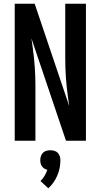

<svg xmlns="http://www.w3.org/2000/svg" viewBox="-20 -755 540 1030"><path d="M59 0V-735H166L351 -187Q351 -191 350.5 -194.5Q350 -198 349 -202L344 -239Q337 -289 333.5 -339.5Q330 -390 330 -441V-735H441V0H334L149 -548Q149 -544 149.5 -540.5Q150 -537 151 -533L156 -496Q163 -446 166.5 -395.5Q170 -345 170 -294V0ZM239 255 197 216Q210 204 219 188.5Q228 173 234 156Q225 154 217.5 149Q210 144 205 137Q200 130 198 121.5Q196 113 196 104Q196 93 199.5 82.5Q203 72 210.5 64.5Q218 57 228.5 54Q239 51 250 51Q261 51 271.5 54Q282 57 289.5 64.5Q297 72 300.5 82.5Q304 93 304 104Q304 125 300 146Q296 167 287.5 186.5Q279 206 267 223.5Q255 241 239 255Z"/></svg>

Font: Iosevka Curly
Style: Bold
Weight: 700
Monospace: yes
Designer: Belleve Invis
Foundry: Belleve Invis
Version: Version 22.1.2; ttfautohint (v1.8.4)